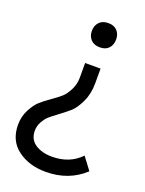

<svg xmlns="http://www.w3.org/2000/svg" viewBox="-133 -579 619 819"><g transform="rotate(20 177.0 -170.0)"><path d="M179 -320H249V-253Q249 -205 231 -167.5Q213 -130 195 -114Q177 -98 148 -76.5Q119 -55 108.5 -45.5Q98 -36 87 -17Q76 2 76 25Q76 64 106 84Q136 104 182 104Q262 104 312 52L354 108Q283 174 179 174Q103 174 51.5 135.5Q0 97 0 25Q0 -13 16.5 -44Q33 -75 49.5 -90Q66 -105 94.5 -125Q123 -145 137.5 -158Q152 -171 165.5 -197Q179 -223 179 -253ZM255 -498.5Q269 -483 269 -459Q269 -435 255 -419.5Q241 -404 214.5 -404Q188 -404 173.5 -419.5Q159 -435 159 -459Q159 -483 173.5 -498.5Q188 -514 214.5 -514Q241 -514 255 -498.5Z"/></g></svg>

Font: Imprima
Style: Regular
Weight: 400
Version: Version 1.001